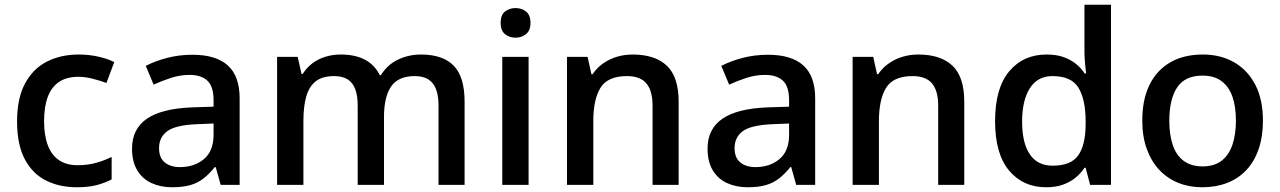

<svg xmlns="http://www.w3.org/2000/svg" viewBox="-20 -780 5399 810"><path d="M304 10Q230 10 173 -19Q116 -48 84 -109.5Q52 -171 52 -267Q52 -366 86 -428.5Q120 -491 178.5 -520.5Q237 -550 312 -550Q355 -550 395 -541Q435 -532 462 -518L429 -430Q402 -440 370.5 -448Q339 -456 311 -456Q262 -456 230 -435Q198 -414 182 -372.5Q166 -331 166 -268Q166 -208 182 -166.5Q198 -125 229.5 -104Q261 -83 307 -83Q350 -83 385.5 -93Q421 -103 451 -118V-23Q422 -8 387.5 1Q353 10 304 10Z M792 -549Q891 -549 941 -504Q991 -459 991 -365V0H911L890 -75H886Q863 -46 838.5 -27Q814 -8 782.5 1Q751 10 706 10Q658 10 619.5 -7.5Q581 -25 559 -61.5Q537 -98 537 -153Q537 -236 599.5 -279Q662 -322 790 -327L881 -330V-356Q881 -416 854.5 -440Q828 -464 780 -464Q740 -464 701.5 -451.5Q663 -439 628 -423L595 -502Q633 -522 684 -535.5Q735 -549 792 -549ZM809 -256Q720 -252 685.5 -226.5Q651 -201 651 -155Q651 -114 675.5 -94.5Q700 -75 739 -75Q800 -75 840.5 -109Q881 -143 881 -212V-259Z M1756 -550Q1848 -550 1894 -503Q1940 -456 1940 -351V0H1830V-335Q1830 -398 1805.5 -428.5Q1781 -459 1730 -459Q1660 -459 1630 -415Q1600 -371 1600 -287V0H1489V-335Q1489 -377 1478.5 -404.5Q1468 -432 1446 -445.5Q1424 -459 1390 -459Q1340 -459 1312 -437Q1284 -415 1272 -373Q1260 -331 1260 -270V0H1149V-540H1236L1252 -468H1257Q1274 -495 1298 -513Q1322 -531 1352.5 -540.5Q1383 -550 1417 -550Q1479 -550 1520 -528Q1561 -506 1582 -463H1587Q1614 -507 1659 -528.5Q1704 -550 1756 -550Z M2210 -540V0H2099V-540ZM2155 -746Q2180 -746 2199 -731.5Q2218 -717 2218 -683Q2218 -651 2199 -636Q2180 -621 2155 -621Q2129 -621 2110.5 -636Q2092 -651 2092 -683Q2092 -717 2110.5 -731.5Q2129 -746 2155 -746Z M2649 -550Q2743 -550 2793 -503Q2843 -456 2843 -351V0H2733V-334Q2733 -397 2707 -428Q2681 -459 2625 -459Q2544 -459 2513.5 -410Q2483 -361 2483 -270V0H2372V-540H2459L2475 -467H2480Q2498 -494 2524.5 -512.5Q2551 -531 2582.5 -540.5Q2614 -550 2649 -550Z M3220 -549Q3319 -549 3369 -504Q3419 -459 3419 -365V0H3339L3318 -75H3314Q3291 -46 3266.5 -27Q3242 -8 3210.5 1Q3179 10 3134 10Q3086 10 3047.5 -7.5Q3009 -25 2987 -61.5Q2965 -98 2965 -153Q2965 -236 3027.5 -279Q3090 -322 3218 -327L3309 -330V-356Q3309 -416 3282.5 -440Q3256 -464 3208 -464Q3168 -464 3129.5 -451.5Q3091 -439 3056 -423L3023 -502Q3061 -522 3112 -535.5Q3163 -549 3220 -549ZM3237 -256Q3148 -252 3113.5 -226.5Q3079 -201 3079 -155Q3079 -114 3103.5 -94.5Q3128 -75 3167 -75Q3228 -75 3268.5 -109Q3309 -143 3309 -212V-259Z M3854 -550Q3948 -550 3998 -503Q4048 -456 4048 -351V0H3938V-334Q3938 -397 3912 -428Q3886 -459 3830 -459Q3749 -459 3718.5 -410Q3688 -361 3688 -270V0H3577V-540H3664L3680 -467H3685Q3703 -494 3729.5 -512.5Q3756 -531 3787.5 -540.5Q3819 -550 3854 -550Z M4393 10Q4296 10 4237 -60.5Q4178 -131 4178 -269Q4178 -408 4237.5 -479Q4297 -550 4395 -550Q4436 -550 4466 -539.5Q4496 -529 4518.5 -511Q4541 -493 4556 -470H4562Q4560 -485 4557.5 -513Q4555 -541 4555 -561V-760H4667V0H4579L4560 -72H4555Q4540 -49 4517.5 -30.5Q4495 -12 4464.5 -1Q4434 10 4393 10ZM4421 -81Q4497 -81 4528 -123.5Q4559 -166 4560 -252V-268Q4560 -360 4530 -409.5Q4500 -459 4420 -459Q4357 -459 4324.5 -407.5Q4292 -356 4292 -267Q4292 -177 4324.5 -129Q4357 -81 4421 -81Z M5308 -271Q5308 -204 5290 -151.5Q5272 -99 5238.5 -63Q5205 -27 5157.5 -8.5Q5110 10 5052 10Q4997 10 4951 -8.5Q4905 -27 4871 -63Q4837 -99 4818 -151.5Q4799 -204 4799 -271Q4799 -361 4830 -423Q4861 -485 4918 -517.5Q4975 -550 5055 -550Q5129 -550 5186 -517.5Q5243 -485 5275.5 -423Q5308 -361 5308 -271ZM4913 -271Q4913 -212 4927.5 -168.5Q4942 -125 4973.5 -101.5Q5005 -78 5054 -78Q5102 -78 5133 -101.5Q5164 -125 5179 -168.5Q5194 -212 5194 -271Q5194 -331 5179 -373Q5164 -415 5133 -438Q5102 -461 5053 -461Q4979 -461 4946 -411Q4913 -361 4913 -271Z"/></svg>

Font: Noto Sans Oriya Medium
Style: Regular
Weight: 500
Version: Version 2.003